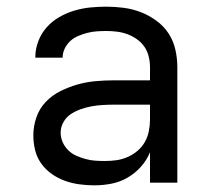

<svg xmlns="http://www.w3.org/2000/svg" viewBox="-20 -548 640 576"><path d="M263 8Q241 8 218.5 5Q196 2 175 -5.5Q154 -13 135.5 -26Q117 -39 104 -57Q91 -75 85.5 -97Q80 -119 80 -142Q80 -169 89 -195.5Q98 -222 117 -242Q136 -262 161 -274.5Q186 -287 212.5 -294.5Q239 -302 266.5 -304.5Q294 -307 321 -307H430V-347Q430 -363 426 -379Q422 -395 413 -408Q404 -421 390.5 -430.5Q377 -440 362 -445.5Q347 -451 331 -453Q315 -455 299 -455Q285 -455 270.5 -454Q256 -453 242.5 -449.5Q229 -446 215.5 -440.5Q202 -435 191.5 -425.5Q181 -416 174.5 -403Q168 -390 168 -376V-375H86V-377Q86 -401 95 -424.5Q104 -448 120 -466Q136 -484 157.5 -496.5Q179 -509 202.5 -516Q226 -523 250 -525.5Q274 -528 299 -528Q325 -528 351.5 -524.5Q378 -521 402.5 -511.5Q427 -502 449 -486Q471 -470 485.5 -448Q500 -426 506 -399.5Q512 -373 512 -347V0H430V-91Q420 -67 402.5 -47.5Q385 -28 362.5 -15Q340 -2 314.5 3Q289 8 263 8ZM295 -65Q313 -65 330 -67.5Q347 -70 363 -77Q379 -84 392.5 -95.5Q406 -107 414.5 -122Q423 -137 426.5 -154.5Q430 -172 430 -189V-234H321Q305 -234 288 -233Q271 -232 254.5 -229Q238 -226 222.5 -220.5Q207 -215 193 -206Q179 -197 170.5 -182Q162 -167 162 -150Q162 -135 168 -121.5Q174 -108 184.5 -97.5Q195 -87 208.5 -81Q222 -75 236.5 -71Q251 -67 265.5 -66Q280 -65 295 -65Z"/></svg>

Font: Iosevka Extended
Style: Regular
Weight: 400
Width: 7
Monospace: yes
Designer: Belleve Invis
Foundry: Belleve Invis
Version: Version 32.5.0; ttfautohint (v1.8.4)